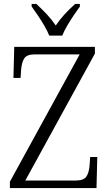

<svg xmlns="http://www.w3.org/2000/svg" viewBox="-20 -951 550 971"><path d="M30 0V-32L383 -676H156Q116 -676 103 -656Q90 -636 87 -600L84 -557H48L52 -714H460V-680L108 -38H362Q403 -38 416.5 -57.5Q430 -77 433 -114L436 -157H472L468 0ZM229 -771Q220 -794 204.5 -820.5Q189 -847 171.5 -873Q154 -899 140 -918V-931H164Q193 -904 217 -878.5Q241 -853 262 -822Q283 -853 306.5 -878.5Q330 -904 360 -931H384V-918Q370 -899 352.5 -873Q335 -847 319.5 -820.5Q304 -794 295 -771Z"/></svg>

Font: Noto Serif Lao SemiCondensed Light
Style: Regular
Weight: 300
Width: 4
Designer: Monotype Design Team
Foundry: Monotype Imaging Inc.
Version: Version 2.003; ttfautohint (v1.8.4.7-5d5b)